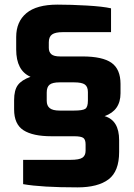

<svg xmlns="http://www.w3.org/2000/svg" viewBox="-20 -804 579 830"><path d="M80 -8V-113H284Q323 -113 336.5 -122.5Q350 -132 350 -152V-180Q350 -200 340.5 -207.5Q331 -215 300 -215H202Q122 -215 81.5 -241Q41 -267 41 -331V-371Q41 -414 57 -436Q73 -458 112 -472Q50 -499 50 -590V-644Q50 -710 94 -747Q138 -784 229 -784Q287 -784 356 -780Q425 -776 460 -768V-665H251Q219 -665 205 -655Q191 -645 191 -621V-597Q191 -579 202 -569.5Q213 -560 240 -560H336Q423 -560 462 -532.5Q501 -505 501 -441V-401Q501 -326 432 -302Q495 -284 495 -198V-147Q495 -63 449 -28.5Q403 6 315 6Q159 6 80 -8ZM300 -326Q337 -326 348.5 -333.5Q360 -341 360 -369V-406Q360 -429 347 -438.5Q334 -448 300 -448H238Q207 -448 194.5 -438Q182 -428 182 -404V-368Q182 -347 195 -336.5Q208 -326 238 -326Z"/></svg>

Font: Exo
Style: Bold
Weight: 700
Designer: Natanael Gama
Foundry: Natanael Gama
Version: Version 1.500; ttfautohint (v1.6)